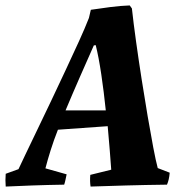

<svg xmlns="http://www.w3.org/2000/svg" viewBox="-35 -677 677 706"><path d="M-14 9Q-15 -3 -15 -14.5Q-15 -26 -14 -38L33 -55Q41 -72 59 -110Q77 -148 101.5 -198.5Q126 -249 153 -306Q180 -363 206.5 -419.5Q233 -476 255.5 -525.5Q278 -575 292 -611L299 -641Q331 -646 370.5 -651Q410 -656 442 -657L450 -646Q456 -591 465.5 -523Q475 -455 486 -384.5Q497 -314 508 -249.5Q519 -185 528.5 -135Q538 -85 545 -59L589 -42Q587 -16 579 2Q499 3 427.5 5Q356 7 298 9Q295 -11 297 -34L374 -53Q372 -84 368.5 -125.5Q365 -167 361 -213L178 -200Q163 -162 151.5 -125.5Q140 -89 132 -58L210 -36Q208 -27 206 -17Q204 -7 201 2Q139 3 82.5 5Q26 7 -14 9ZM310 -510Q286 -456 259 -394.5Q232 -333 206 -271H354Q347 -339 337.5 -403Q328 -467 317 -511Z"/></svg>

Font: Labrada
Style: Bold Italic
Weight: 700
Italic angle: -7°
Designer: Mercedes Jáuregui
Foundry: Omnibus-Type Team
Version: Version 1.000; ttfautohint (v1.8.4.7-5d5b)